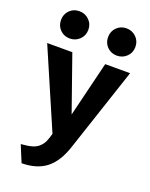

<svg xmlns="http://www.w3.org/2000/svg" viewBox="-189 -930 977 1254"><g transform="rotate(20 299.5 -303.0)"><path d="M247.1 -21 11.7 -566.4H186.5L321.3 -182.6L415 -566.4H587.9L394.5 15.6Q359.4 124 294.9 175.8Q230.5 227.5 123 228.5L75.2 112.8Q122.1 109.4 151.9 100.8Q181.6 92.3 200.2 74.2Q218.8 56.2 228 35.4Q237.3 14.6 247.1 -21ZM399.2 -671.6Q372.1 -698.7 372.1 -739.3Q372.1 -779.8 399.2 -806.9Q426.3 -834 466.3 -834Q506.3 -834 534.2 -806.9Q562 -779.8 562 -739.3Q562 -698.7 534.2 -671.6Q506.3 -644.5 466.3 -644.5Q426.3 -644.5 399.2 -671.6ZM72 -671.6Q44.9 -698.7 44.9 -739.3Q44.9 -779.8 72 -806.9Q99.1 -834 139.2 -834Q179.2 -834 207 -806.9Q234.9 -779.8 234.9 -739.3Q234.9 -698.7 207 -671.6Q179.2 -644.5 139.2 -644.5Q99.1 -644.5 72 -671.6Z"/></g></svg>

Font: Nobile-bold
Style: Bold
Weight: 700
Version: Version 1.000;PS 001.000;hotconv 1.0.38